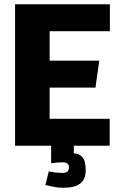

<svg xmlns="http://www.w3.org/2000/svg" viewBox="-20 -687 564 905"><path d="M51 -667H498V-540H214V-401H448L430 -274H214V-127H497V0H51ZM277 78Q270 78 253.5 79Q237 80 221 82V0H328V36Q353 36 368.5 54Q384 72 384 115Q384 157 359 177.5Q334 198 277 198Q251 198 232.5 193.5Q214 189 194 185L210 121Q226 124 241.5 126Q257 128 277 128Q305 128 305 102Q305 78 277 78Z"/></svg>

Font: Epunda Sans ExtraBold
Style: Regular
Weight: 800
Designer: Simon Atzbach
Foundry: typofactur
Version: Version 2.204; ttfautohint (v1.8.4.7-5d5b)